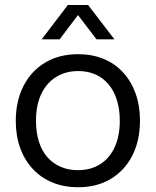

<svg xmlns="http://www.w3.org/2000/svg" viewBox="-20 -754 634 782"><path d="M298.3 8.6Q241 8.6 194.6 -10.3Q148.3 -29.1 114.5 -64.9Q80.7 -100.7 62.5 -150.4Q44.3 -200 44.3 -261.3Q44.3 -342 75.4 -403.2Q106.4 -464.4 163.6 -498.9Q220.7 -533.3 298.3 -533.3Q354.9 -533.3 401.2 -514.4Q447.6 -495.6 480.6 -459.8Q513.7 -424 531.9 -374.1Q550.1 -324.3 550.1 -262Q550.1 -182.3 519.4 -121.3Q488.7 -60.3 432.1 -25.9Q375.4 8.6 298.3 8.6ZM297.6 -60.9Q348.6 -60.9 387 -84.6Q425.4 -108.3 446.6 -153.6Q467.9 -198.9 467.9 -262Q467.9 -309.1 456.1 -346.5Q444.4 -383.9 422.2 -410.4Q400 -437 368.8 -450.8Q337.6 -464.6 298.3 -464.6Q247.3 -464.6 208.5 -440.5Q169.7 -416.4 148.1 -371.3Q126.6 -326.1 126.6 -261.3Q126.6 -214.9 138.3 -177.5Q150 -140.1 172.6 -114.3Q195.1 -88.4 226.9 -74.6Q258.6 -60.9 297.6 -60.9ZM149.9 -593.9 256.3 -733.6H338.9L446 -593.9H373L297.6 -692.7L222.9 -593.9Z"/></svg>

Font: Mona Sans ExtraLight
Style: Regular
Weight: 200
Designer: Deni Anggara
Foundry: GitHub
Version: Version 2.000